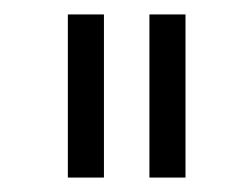

<svg xmlns="http://www.w3.org/2000/svg" viewBox="-20 -759 349 266"><path d="M187 -513H237V-739H187ZM74 -513H124V-739H74Z"/></svg>

Font: Involve
Style: Regular
Weight: 400
Designer: Stefan Peev
Foundry: Context Ltd.
Version: Version 1.001